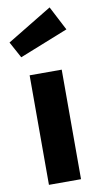

<svg xmlns="http://www.w3.org/2000/svg" viewBox="-97 -876 473 917"><g transform="rotate(-10 139.0 -417.0)"><path d="M218.8 -531.2V0H63.2V-531.2ZM213.4 -834 274.2 -716.8 38.8 -623 -4.2 -702Z"/></g></svg>

Font: Firava
Style: Regular
Weight: 400
Designer: Carrois Corporate & Edenspiekermann AG
Foundry: Greg Finn Gibson
Version: Version 5.000